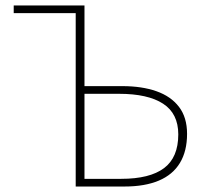

<svg xmlns="http://www.w3.org/2000/svg" viewBox="-20 -680 752 700"><path d="M256 0V-632H30V-660H288V-366H426Q497 -366 550 -347.5Q603 -329 632.5 -290.5Q662 -252 662 -192Q662 -129 636 -86Q610 -43 559 -21.5Q508 0 434 0ZM288 -28H422Q526 -28 578 -67Q630 -106 630 -190Q630 -266 574.5 -302Q519 -338 414 -338H288Z"/></svg>

Font: Source Sans 3 VF
Style: Regular
Weight: 200
Designer: Paul D. Hunt
Foundry: Adobe
Version: Version 3.046;hotconv 1.0.118;makeotfexe 2.5.65603